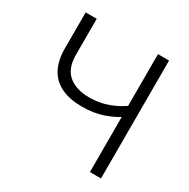

<svg xmlns="http://www.w3.org/2000/svg" viewBox="-164 -877 1008 1026"><g transform="rotate(30 340.5 -364.0)"><path d="M311 -281.2Q236.8 -281.2 184.3 -305.4Q131.8 -329.6 104.2 -379.6Q76.7 -429.7 76.7 -505.9V-727.5H145V-505.9Q145 -421.4 191.9 -382.3Q238.8 -343.3 318.8 -343.3Q383.8 -343.3 439.9 -364.7Q496.1 -386.2 544.9 -423.8V-354Q497.6 -320.8 439.5 -301Q381.3 -281.2 311 -281.2ZM522.9 0V-727.5H591.3V0Z"/></g></svg>

Font: Inter 20pt Light
Style: Regular
Weight: 300
Version: Version 4.001;git-66647c0bb